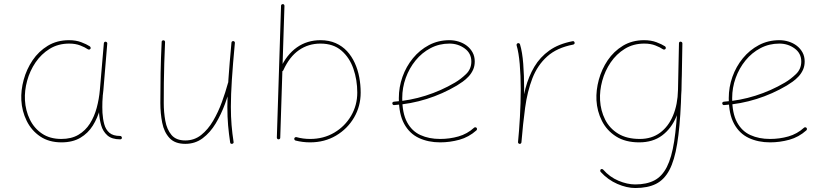

<svg xmlns="http://www.w3.org/2000/svg" viewBox="-20 -693 4045 936"><path d="M473.1 -234.4Q469.7 -234.9 467.3 -232.7Q464.8 -230.5 464.4 -227.1Q463.4 -214.4 462.6 -200.7Q461.9 -187 462.2 -172.6Q462.4 -158.2 462.9 -143.1Q464.8 -112.3 473.1 -82.5Q481.4 -52.7 503.2 -33.2Q524.9 -13.7 565.9 -13.7Q569.8 -13.7 572.3 -16.1Q574.7 -18.6 574.2 -22Q573.7 -25.9 571.3 -28.1Q568.8 -30.3 564.9 -30.3Q531.2 -30.3 513.4 -45.7Q495.6 -61 488.5 -86.7Q481.4 -112.3 479.5 -143.1Q479 -157.7 478.8 -170.9Q478.5 -184.1 479.2 -197.5Q480 -210.9 481 -225.1Q481.4 -229 479 -231.4Q476.6 -233.9 473.1 -234.4ZM278.8 -15.6Q223.6 -15.6 185.1 -41.5Q146.5 -67.4 125.5 -110.6Q104.5 -153.8 101.6 -204.6Q99.1 -251 112.3 -299.3Q125.5 -347.7 153.3 -388.7Q181.2 -429.7 222.4 -455.1Q263.7 -480.5 317.4 -480.5Q348.1 -480.5 371.3 -471.4Q394.5 -462.4 408.7 -452.6Q411.6 -450.7 415.3 -451.4Q418.9 -452.1 420.9 -455.1Q422.9 -458 421.6 -461.7Q420.4 -465.3 417.5 -467.3Q401.9 -477.5 376 -487.3Q350.1 -497.1 316.4 -497.1Q257.8 -497.1 213.1 -470Q168.5 -442.9 138.9 -399.2Q109.4 -355.5 95.5 -304.2Q81.5 -252.9 84 -204.6Q86.9 -150.9 110.1 -103.8Q133.3 -56.6 176 -27.8Q218.8 1 279.8 1Q334 1 371.6 -21.2Q409.2 -43.5 432.4 -80.6Q455.6 -117.7 467.8 -162.6Q480 -207.5 483.9 -252.4L502.9 -480.5Q503.4 -483.9 501 -486.6Q498.5 -489.3 495.1 -489.7Q491.7 -490.2 489.3 -488Q486.8 -485.8 486.3 -482.4L466.8 -254.4Q462.9 -210 451.4 -167.2Q439.9 -124.5 418.2 -90.3Q396.5 -56.2 362.3 -35.9Q328.1 -15.6 278.8 -15.6Z M1125 -483.4Q1125.5 -487.8 1123 -490Q1120.6 -492.2 1117.7 -492.7Q1114.3 -493.2 1111.6 -491.2Q1108.9 -489.3 1108.4 -485.4Q1098.6 -380.9 1093.5 -305.9Q1088.4 -231 1088.4 -172.4Q1088.4 -123.5 1092 -81.8Q1095.7 -40 1102.1 2Q1102.5 5.9 1105.7 7.3Q1108.9 8.8 1112.3 8.3Q1115.2 7.3 1117.4 5.1Q1119.6 2.9 1118.7 -1Q1112.3 -42.5 1108.9 -83.3Q1105.5 -124 1105.5 -172.4Q1105.5 -230.5 1110.4 -304.7Q1115.2 -378.9 1125 -483.4ZM1108.4 -284.7Q1109.4 -288.6 1107.9 -291.7Q1106.4 -294.9 1102.1 -295.9Q1098.6 -296.9 1095.7 -294.7Q1092.8 -292.5 1091.8 -289.6Q1079.6 -244.6 1061.8 -195.6Q1043.9 -146.5 1019 -104Q994.1 -61.5 960.7 -34.9Q927.2 -8.3 883.3 -8.3Q838.4 -8.3 815.9 -35.2Q793.5 -62 785.9 -104Q778.3 -146 778.3 -190.9Q778.3 -240.7 778.8 -288.1Q779.3 -335.4 780.8 -384.5Q782.2 -433.6 784.7 -487.8Q784.7 -491.7 782.5 -494.1Q780.3 -496.6 776.4 -496.6Q772.9 -496.6 770.5 -494.4Q768.1 -492.2 768.1 -488.8Q764.2 -407.7 762.9 -336.4Q761.7 -265.1 761.7 -190.9Q761.7 -140.1 770.8 -94.5Q779.8 -48.8 806.2 -20.3Q832.5 8.3 883.3 8.3Q931.6 8.3 968.3 -19.3Q1004.9 -46.9 1031.5 -91.1Q1058.1 -135.3 1076.9 -186.5Q1095.7 -237.8 1108.4 -284.7Z M1358.9 -672.9Q1355.5 -672.9 1352.8 -670.9Q1350.1 -668.9 1350.1 -665L1329.6 -22.5Q1329.6 -19 1331.8 -16.4Q1334 -13.7 1337.4 -13.7Q1341.3 -13.7 1343.8 -15.9Q1346.2 -18.1 1346.2 -21.5L1366.7 -664.1Q1366.7 -668 1364.7 -670.4Q1362.8 -672.9 1358.9 -672.9ZM1350.1 -346.2Q1353.5 -344.7 1356.7 -345.9Q1359.9 -347.2 1361.3 -350.6Q1391.1 -416.5 1437.3 -448.5Q1483.4 -480.5 1542 -480.5Q1605 -480.5 1644.5 -446.3Q1684.1 -412.1 1702.9 -357.7Q1721.7 -303.2 1721.7 -241.7Q1721.7 -180.2 1691.7 -128.7Q1661.6 -77.1 1609.6 -46.4Q1557.6 -15.6 1491.7 -15.6Q1457.5 -15.6 1425.3 -24.4Q1421.9 -25.4 1418.7 -23.4Q1415.5 -21.5 1414.6 -18.1Q1414.1 -14.6 1415.8 -11.7Q1417.5 -8.8 1420.9 -7.8Q1455.6 1 1491.7 1Q1562.5 1 1618.2 -32Q1673.8 -64.9 1706.1 -120.1Q1738.3 -175.3 1738.3 -241.7Q1738.3 -279.3 1731.4 -316.2Q1724.6 -353 1709.7 -385.7Q1694.8 -418.5 1671.9 -443.4Q1648.9 -468.3 1616.5 -482.7Q1584 -497.1 1542 -497.1Q1509.8 -497.1 1481 -488.3Q1452.1 -479.5 1427.2 -461.9Q1402.3 -444.3 1381.8 -418.2Q1361.3 -392.1 1345.7 -357.4Q1344.2 -354 1345.5 -350.8Q1346.7 -347.7 1350.1 -346.2Z M2170.9 -480.5Q2212.9 -480.5 2245.4 -456.8Q2277.8 -433.1 2277.8 -393.1Q2277.8 -356.4 2251.7 -331.5Q2225.6 -306.6 2198.2 -290.5Q2130.4 -250.5 2054.7 -226.6Q1979 -202.6 1900.4 -197.3Q1897 -196.8 1894.5 -194.6Q1892.1 -192.4 1892.6 -188.5Q1893.1 -185.1 1895.5 -182.6Q1897.9 -180.2 1901.4 -180.7Q1981.9 -186 2059.8 -210.4Q2137.7 -234.9 2207 -275.9Q2220.7 -284.2 2235.8 -294.9Q2251 -305.7 2264.4 -320.1Q2277.8 -334.5 2286.1 -352.5Q2294.4 -370.6 2294.4 -393.1Q2294.4 -418 2283.9 -437.3Q2273.4 -456.5 2255.9 -470Q2238.3 -483.4 2216.3 -490.2Q2194.3 -497.1 2170.9 -497.1Q2116.2 -497.1 2071 -473.1Q2025.9 -449.2 1992.9 -408.9Q1960 -368.7 1942.1 -318.4Q1924.3 -268.1 1924.3 -214.8Q1924.3 -136.7 1950.4 -89.1Q1976.6 -41.5 2022.2 -20.3Q2067.9 1 2125.5 1Q2173.3 1 2219.5 -11.7Q2265.6 -24.4 2302.7 -57.6Q2305.2 -60.1 2305.4 -63.7Q2305.7 -67.4 2303.2 -69.8Q2301.3 -72.3 2297.4 -72.5Q2293.5 -72.8 2291 -70.3Q2257.8 -40 2214.8 -27.8Q2171.9 -15.6 2125.5 -15.6Q2071.3 -15.6 2029.5 -34.7Q1987.8 -53.7 1964.4 -97.4Q1940.9 -141.1 1940.9 -214.8Q1940.9 -265.6 1958 -313Q1975.1 -360.4 2005.9 -398.2Q2036.6 -436 2078.9 -458.3Q2121.1 -480.5 2170.9 -480.5Z M2781.2 -485.4Q2780.8 -488.8 2777.8 -491Q2774.9 -493.2 2771.5 -492.2Q2703.1 -479 2658 -446.8Q2612.8 -414.6 2585 -367.7Q2557.1 -320.8 2541.7 -262.2Q2526.4 -203.6 2518.8 -137.2Q2511.2 -70.8 2505.4 -0.5Q2504.9 2.9 2507.3 5.4Q2509.8 7.8 2513.2 8.3Q2517.1 8.8 2519.3 6.3Q2521.5 3.9 2522 0.5Q2529.3 -88.4 2540 -168Q2550.8 -247.6 2575.4 -311.3Q2600.1 -375 2647.5 -417.7Q2694.8 -460.4 2774.4 -475.6Q2777.8 -476.6 2780 -479.2Q2782.2 -481.9 2781.2 -485.4ZM2512.7 8.3Q2516.1 8.8 2518.8 6.6Q2521.5 4.4 2522 1Q2527.3 -51.8 2531.2 -121.1Q2535.2 -190.4 2535.2 -259.8Q2535.2 -324.2 2530.8 -381.8Q2526.4 -439.5 2515.1 -476.6Q2514.2 -480 2511 -481.7Q2507.8 -483.4 2504.4 -482.4Q2501 -481.4 2499.3 -478.3Q2497.6 -475.1 2498.5 -471.7Q2508.8 -437 2513.7 -380.4Q2518.6 -323.7 2518.6 -259.8Q2518.6 -190.9 2514.6 -122.1Q2510.7 -53.2 2505.4 -1Q2504.9 2.4 2507.1 5.1Q2509.3 7.8 2512.7 8.3Z M3099.1 -15.6Q3035.6 -15.6 2993.4 -41.5Q2951.2 -67.4 2929.7 -110.6Q2908.2 -153.8 2905.3 -204.6Q2902.8 -251 2916 -299.3Q2929.2 -347.7 2957 -388.7Q2984.9 -429.7 3026.1 -455.1Q3067.4 -480.5 3121.1 -480.5Q3151.9 -480.5 3175 -471.4Q3198.2 -462.4 3212.4 -452.6Q3215.3 -450.7 3219 -451.4Q3222.7 -452.1 3224.6 -455.1Q3226.6 -458 3225.6 -461.7Q3224.6 -465.3 3221.7 -467.3Q3206.1 -477.5 3179.9 -487.3Q3153.8 -497.1 3120.1 -497.1Q3061.5 -497.1 3016.8 -470Q2972.2 -442.9 2942.6 -399.2Q2913.1 -355.5 2899.2 -304.2Q2885.3 -252.9 2887.7 -204.6Q2890.6 -150.9 2914.3 -103.8Q2938 -56.6 2983.4 -27.8Q3028.8 1 3096.2 1Q3162.6 1 3207.8 -32.7Q3252.9 -66.4 3276.9 -124Q3300.8 -181.6 3302.2 -252.4L3306.6 -480.5Q3307.1 -483.9 3304.7 -486.6Q3302.2 -489.3 3298.8 -489.7Q3295.4 -490.2 3293 -488Q3290.5 -485.8 3290 -482.4L3285.2 -254.4Q3283.7 -184.1 3261.2 -130.1Q3238.8 -76.2 3197.8 -45.9Q3156.7 -15.6 3099.1 -15.6ZM3298.8 -489.7Q3295.4 -490.7 3292.7 -488.5Q3290 -486.3 3290 -482.4Q3288.6 -318.8 3283.7 -200.9Q3278.8 -83 3266.6 -4.2Q3254.4 74.7 3231 120.8Q3207.5 167 3169.9 186.5Q3132.3 206.1 3076.7 206.1Q3037.6 206.1 2994.9 188Q2952.1 169.9 2920.9 134.3Q2918.9 131.8 2915 131.1Q2911.1 130.4 2908.7 132.8Q2906.2 134.8 2906.2 138.7Q2906.2 142.6 2908.2 145Q2943.4 183.6 2989.5 203.6Q3035.6 223.6 3077.1 223.6Q3137.7 223.6 3178 203.4Q3218.3 183.1 3243.2 136Q3268.1 88.9 3281.2 8.1Q3294.4 -72.8 3299.6 -193.1Q3304.7 -313.5 3306.6 -480.5Q3306.6 -484.4 3304.7 -486.8Q3302.7 -489.3 3298.8 -489.7Z M3779.3 -480.5Q3821.3 -480.5 3853.8 -456.8Q3886.2 -433.1 3886.2 -393.1Q3886.2 -356.4 3860.1 -331.5Q3834 -306.6 3806.6 -290.5Q3738.8 -250.5 3663.1 -226.6Q3587.4 -202.6 3508.8 -197.3Q3505.4 -196.8 3502.9 -194.6Q3500.5 -192.4 3501 -188.5Q3501.5 -185.1 3503.9 -182.6Q3506.3 -180.2 3509.8 -180.7Q3590.3 -186 3668.2 -210.4Q3746.1 -234.9 3815.4 -275.9Q3829.1 -284.2 3844.2 -294.9Q3859.4 -305.7 3872.8 -320.1Q3886.2 -334.5 3894.5 -352.5Q3902.8 -370.6 3902.8 -393.1Q3902.8 -418 3892.3 -437.3Q3881.8 -456.5 3864.3 -470Q3846.7 -483.4 3824.7 -490.2Q3802.7 -497.1 3779.3 -497.1Q3724.6 -497.1 3679.4 -473.1Q3634.3 -449.2 3601.3 -408.9Q3568.4 -368.7 3550.5 -318.4Q3532.7 -268.1 3532.7 -214.8Q3532.7 -136.7 3558.8 -89.1Q3585 -41.5 3630.6 -20.3Q3676.3 1 3733.9 1Q3781.7 1 3827.9 -11.7Q3874 -24.4 3911.1 -57.6Q3913.6 -60.1 3913.8 -63.7Q3914.1 -67.4 3911.6 -69.8Q3909.7 -72.3 3905.8 -72.5Q3901.9 -72.8 3899.4 -70.3Q3866.2 -40 3823.2 -27.8Q3780.3 -15.6 3733.9 -15.6Q3679.7 -15.6 3637.9 -34.7Q3596.2 -53.7 3572.8 -97.4Q3549.3 -141.1 3549.3 -214.8Q3549.3 -265.6 3566.4 -313Q3583.5 -360.4 3614.3 -398.2Q3645 -436 3687.3 -458.3Q3729.5 -480.5 3779.3 -480.5Z"/></svg>

Font: Mikhak VF
Style: Regular
Weight: 100
Designer: Amin Abedi
Version: Version 3.001